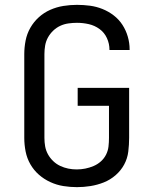

<svg xmlns="http://www.w3.org/2000/svg" viewBox="-20 -763 640 791"><path d="M297 8Q269 8 241 3.5Q213 -1 187 -13Q161 -25 140 -43.5Q119 -62 105 -86.5Q91 -111 85.5 -139Q80 -167 80 -195V-540Q80 -568 85.5 -596Q91 -624 105 -648.5Q119 -673 140 -692Q161 -711 187 -722.5Q213 -734 241 -738.5Q269 -743 297 -743Q324 -743 350.5 -739.5Q377 -736 402 -726Q427 -716 448.5 -699.5Q470 -683 484.5 -660.5Q499 -638 506.5 -612Q514 -586 514 -560Q514 -559 514 -558Q514 -557 514 -557H431Q431 -557 431 -557.5Q431 -558 431 -558Q431 -583 420.5 -606Q410 -629 390 -643.5Q370 -658 346 -663.5Q322 -669 297 -669Q280 -669 262 -666.5Q244 -664 228 -656.5Q212 -649 199 -636.5Q186 -624 177.5 -608.5Q169 -593 166 -575.5Q163 -558 163 -540V-195Q163 -177 166 -160Q169 -143 177.5 -127.5Q186 -112 199 -99.5Q212 -87 228 -79.5Q244 -72 261 -68.5Q278 -65 296 -65Q314 -65 331.5 -68.5Q349 -72 365.5 -79Q382 -86 395.5 -98Q409 -110 417 -126Q425 -142 427 -159.5Q429 -177 429 -195V-327H300V-401H512V-195Q512 -167 508.5 -138.5Q505 -110 491.5 -85Q478 -60 456 -41Q434 -22 407.5 -11.5Q381 -1 353 3.5Q325 8 297 8Z"/></svg>

Font: Zed Sans Extended
Style: Regular
Weight: 400
Width: 7
Designer: Belleve Invis
Foundry: Belleve Invis
Version: Version 1.0.0; ttfautohint (v1.8.4)